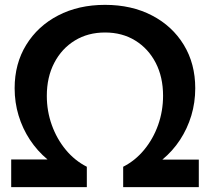

<svg xmlns="http://www.w3.org/2000/svg" viewBox="-20 -767 861 787"><path d="M794.9 0H484.9V-83.5Q534.2 -108.4 571 -153.1Q607.9 -197.8 628.2 -254.9Q648.4 -312 648.4 -374.5Q648.4 -451.2 618.2 -509.5Q587.9 -567.9 534.4 -600.8Q481 -633.8 410.6 -633.8Q340.3 -633.8 286.6 -600.8Q232.9 -567.9 202.4 -509.3Q171.9 -450.7 171.9 -374Q171.9 -311.5 192.4 -254.4Q212.9 -197.3 249.8 -152.8Q286.6 -108.4 335.9 -83.5V0H25.9V-113.3H174.8Q132.8 -148.4 102.5 -194.3Q72.3 -240.2 56.2 -293.5Q40 -346.7 40 -405.3Q40 -505.9 87.4 -583Q134.8 -660.2 218.3 -703.6Q301.8 -747.1 410.6 -747.1Q519.5 -747.1 603 -703.6Q686.5 -660.2 733.4 -583Q780.3 -505.9 780.3 -405.3Q780.3 -346.7 764.2 -293.2Q748 -239.7 718 -193.8Q688 -147.9 645.5 -112.8H794.9Z"/></svg>

Font: Kumbh Sans SemiBold
Style: Regular
Weight: 600
Version: Version 1.005